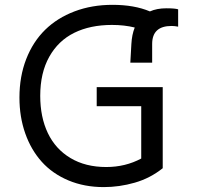

<svg xmlns="http://www.w3.org/2000/svg" viewBox="-20 -757 813 787"><path d="M661.9 -723Q697.4 -723 710.2 -718.8V-647.7Q696 -650.6 683.2 -650.6Q603.7 -650.6 603.7 -576.7V-500H514.2L518.5 -576.7Q520.6 -615.4 532.3 -644.2Q489.7 -654.8 438.9 -654.8Q349.8 -654.8 284.3 -622.5Q218.8 -590.2 181.8 -524.1Q144.9 -458.1 144.9 -364.3Q144.9 -277 176.1 -211.5Q207.4 -146 268.8 -109.2Q330.3 -72.4 415.5 -72.4Q494 -72.4 558.9 -107.2V-321.7H376.4V-399.9H647V-67.5Q595.5 -26.3 532.3 -8.2Q469.1 9.9 405.5 9.9Q325.6 9.9 260.3 -17.6Q195 -45.1 151.1 -93.9Q107.2 -142.8 83.5 -210.2Q59.7 -277.7 59.7 -357.2Q59.7 -443.5 87.4 -514.7Q115.1 -585.9 165 -634.8Q214.8 -683.6 285.7 -710.4Q356.5 -737.2 441.1 -737.2Q530.9 -737.2 594.5 -710.2Q622.9 -723 661.9 -723Z"/></svg>

Font: TID UI
Style: Regular
Weight: 400
Designer: The TID Project Authors
Foundry: Bakken & Bæck
Version: Version 1.001;hotconv 1.0.109;makeotfexe 2.5.65596